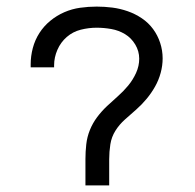

<svg xmlns="http://www.w3.org/2000/svg" viewBox="-20 -562 590 582"><path d="M239 0V-80Q239 -102 241.5 -124.5Q244 -147 252.5 -168Q261 -189 274.5 -207Q288 -225 304.5 -240.5Q321 -256 337.5 -270.5Q354 -285 368.5 -302.5Q383 -320 392.5 -341Q402 -362 402 -384Q402 -407 390 -427Q378 -447 359 -458.5Q340 -470 317.5 -474Q295 -478 273 -478Q249 -478 225 -472Q201 -466 182.5 -450Q164 -434 154 -411Q144 -388 144 -364V-358H73V-367Q73 -392 79.5 -416.5Q86 -441 99.5 -462Q113 -483 132.5 -499Q152 -515 175 -525Q198 -535 223 -538.5Q248 -542 273 -542Q297 -542 320.5 -539Q344 -536 367 -528Q390 -520 410 -506.5Q430 -493 444 -474Q458 -455 465.5 -432Q473 -409 473 -385Q473 -363 467 -341Q461 -319 450 -299.5Q439 -280 424.5 -262.5Q410 -245 393 -230Q376 -215 359 -200Q342 -185 330 -166Q318 -147 314.5 -124.5Q311 -102 311 -79V0Z"/></svg>

Font: Lode
Style: Regular
Weight: 400
Monospace: yes
Designer: Belleve Invis
Foundry: Belleve Invis
Version: Version 29.2.0; ttfautohint (v1.8.3)